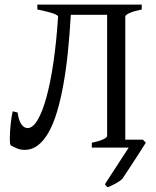

<svg xmlns="http://www.w3.org/2000/svg" viewBox="-20 -635 671 826"><path d="M284.7 -571.3Q279.8 -486.3 272 -410.4Q264.2 -334.5 252.4 -269.8Q240.7 -205.1 225.1 -153.3Q209.5 -101.6 189 -65.4Q168.5 -29.3 143.1 -9.8Q117.7 9.8 86.9 9.8Q67.4 9.8 51.8 2.9Q36.1 -3.9 26.4 -9.8Q23.9 -11.2 22.9 -20Q22 -28.8 22.2 -42Q22.5 -55.2 23.4 -71Q24.4 -86.9 26.1 -102.8Q27.8 -118.7 30 -132.8Q32.2 -147 34.7 -156.2L55.7 -150.9Q60.5 -115.7 72.3 -99.9Q84 -84 98.6 -84Q121.1 -84 141.8 -118.9Q162.6 -153.8 179.9 -217Q197.3 -280.3 210.2 -368.9Q223.1 -457.5 230 -565.4Q223.6 -573.2 199 -580.3Q174.3 -587.4 140.6 -594.2V-615.2H589.8V-594.2Q556.2 -587.4 537.6 -579.1Q519 -570.8 519 -564V-34.2H594.7L607.4 -21Q605 -17.6 598.1 -6.6Q591.3 4.4 581.5 19.5Q571.8 34.7 560.5 52Q549.3 69.3 538.8 85.2Q528.3 101.1 519.5 114.3Q510.7 127.4 506.3 134.3Q500.5 140.1 492.2 145.5Q483.9 150.9 475.1 155.8Q466.3 160.6 457.8 164.3Q449.2 168 442.9 170.9Q439.5 167.5 437.3 164.8Q435.1 162.1 431.2 157.7L533.7 0H375V-21Q408.2 -27.8 424.6 -35.9Q440.9 -43.9 440.9 -50.8V-571.3Z"/></svg>

Font: Gentium Plus CyrE
Style: Regular
Weight: 400
Designer: J. Victor Gaultney, Annie Olsen, Iska Routamaa, Becca Hirsbrunner
Foundry: SIL International
Version: Version 5.000